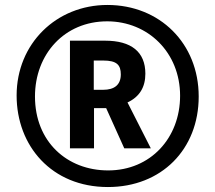

<svg xmlns="http://www.w3.org/2000/svg" viewBox="-20 -795 868 774"><path d="M415 -41C631 -41 781 -193 781 -406C781 -620 624 -775 413 -775C207 -775 47 -619 47 -410C47 -207 188 -41 415 -41ZM416 -108C250 -108 121 -224 121 -406C121 -577 240 -709 412 -709C577 -709 706 -583 706 -409C706 -239 587 -108 416 -108ZM262 -197H359V-359H408L481 -197H588L494 -382C543 -405 566 -444 566 -498C566 -586 509 -631 404 -631H262ZM396 -433H358V-551H396C451 -551 467 -533 467 -495C467 -453 441 -433 396 -433Z"/></svg>

Font: Noto Sans Tamil UI ExtraCondensed ExtraBold
Style: Regular
Weight: 800
Width: 2
Designer: Jelle Bosma - Monotype Design Team
Foundry: Monotype Imaging Inc.
Version: Version 2.004